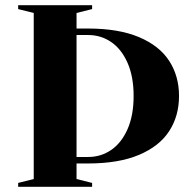

<svg xmlns="http://www.w3.org/2000/svg" viewBox="-20 -720 740 740"><path d="M50 -15 110 -30V-670L50 -685V-700H335V-685L275 -670V-610H320Q437 -610 515.5 -577Q594 -544 632 -485.5Q670 -427 670 -350Q670 -273 632 -214.5Q594 -156 515.5 -123Q437 -90 320 -90H275V-30L335 -15V0H50ZM320 -115Q369 -115 408.5 -142Q448 -169 471.5 -222Q495 -275 495 -350Q495 -425 471.5 -478Q448 -531 408.5 -558Q369 -585 320 -585H275V-115Z"/></svg>

Font: Yeseva One
Style: Regular
Weight: 400
Designer: Jovanny Lemonad
Foundry: Jovanny Lemonad
Version: Version 2.000